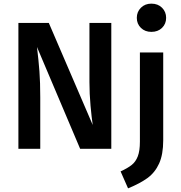

<svg xmlns="http://www.w3.org/2000/svg" viewBox="-20 -817 991 1054"><path d="M591 0H420L183 -559Q192 -485 196.5 -425Q201 -365 201 -282V0H81V-691H248L489 -131Q483 -171 477 -236.5Q471 -302 471 -367V-691H591ZM876 -47Q876 31 853.5 80.5Q831 130 790 160Q749 190 683 217L642 124Q681 106 703 88.5Q725 71 736.5 41Q748 11 748 -39V-529H876ZM892 -719Q892 -686 869.5 -664Q847 -642 811 -642Q776 -642 753.5 -664Q731 -686 731 -719Q731 -752 753.5 -774.5Q776 -797 811 -797Q847 -797 869.5 -774.5Q892 -752 892 -719Z"/></svg>

Font: Fira Sans Medium
Style: Regular
Weight: 500
Designer: bBox Type GmbH & Carrois Corporate GbR & Edenspiekermann AG
Foundry: bBox Type GmbH & Carrois Corporate GbR & Edenspiekermann AG
Version: Version 4.301